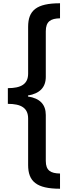

<svg xmlns="http://www.w3.org/2000/svg" viewBox="-20 -793 427 1174"><path d="M347 361V268C290 267 260 250 260 191V-90C260 -154 224 -192 151 -203V-209C223 -221 260 -259 260 -323V-602C260 -662 290 -680 347 -681V-773C203 -773 152 -729 152 -629V-343C152 -279 109 -254 28 -254V-158C109 -158 152 -133 152 -68V216C152 316 203 361 347 361Z"/></svg>

Font: Noto Sans Telugu Condensed SemiBold
Style: Regular
Weight: 600
Width: 3
Designer: Jelle Bosma - Monotype Design Team
Foundry: Monotype Imaging Inc.
Version: Version 2.005